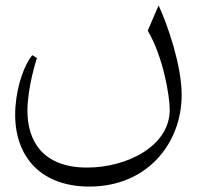

<svg xmlns="http://www.w3.org/2000/svg" viewBox="-20 -501 740 707"><path d="M309 186C523 186 649 26 649 -152C649 -259 597 -411 564 -481L524 -388C581 -292 605 -147 605 -97C605 38 446 116 301 116C133 116 81 13 81 -93C81 -174 112 -277 116 -287L99 -298C70 -263 43 -189 37 -109C24 65 122 186 309 186Z"/></svg>

Font: Kawkab Mono Light
Style: Regular
Weight: 300
Monospace: yes
Designer: Abdullah Arif
Foundry: Abdullah Arif
Version: Version 1.000;PS 000.500;hotconv 1.0.88;makeotf.lib2.5.64775